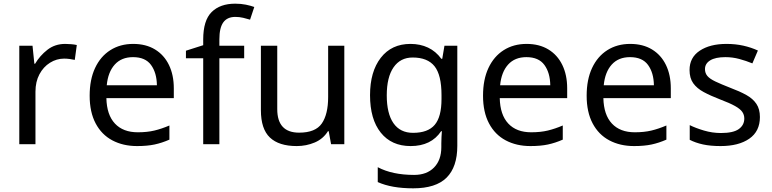

<svg xmlns="http://www.w3.org/2000/svg" viewBox="-20 -785 4201 1045"><path d="M335 -546Q350 -546 367.5 -544.5Q385 -543 398 -540L387 -459Q374 -462 358.5 -464Q343 -466 329 -466Q288 -466 252 -443.5Q216 -421 194.5 -380.5Q173 -340 173 -286V0H85V-536H157L167 -438H171Q197 -482 238 -514Q279 -546 335 -546Z M705 -546Q774 -546 823.5 -516Q873 -486 899.5 -431.5Q926 -377 926 -304V-251H559Q561 -160 605.5 -112.5Q650 -65 730 -65Q781 -65 820.5 -74.5Q860 -84 902 -102V-25Q861 -7 821 1.5Q781 10 726 10Q650 10 591.5 -21Q533 -52 500.5 -113.5Q468 -175 468 -264Q468 -352 497.5 -415Q527 -478 580.5 -512Q634 -546 705 -546ZM704 -474Q641 -474 604.5 -433.5Q568 -393 561 -321H834Q833 -389 802 -431.5Q771 -474 704 -474Z M1309 -468H1174V0H1086V-468H992V-509L1086 -539V-570Q1086 -674 1132 -719.5Q1178 -765 1260 -765Q1292 -765 1318.5 -759.5Q1345 -754 1364 -747L1341 -678Q1325 -683 1304 -688Q1283 -693 1261 -693Q1217 -693 1195.5 -663.5Q1174 -634 1174 -571V-536H1309Z M1854 -536V0H1782L1769 -71H1765Q1739 -29 1693 -9.5Q1647 10 1595 10Q1498 10 1449 -36.5Q1400 -83 1400 -185V-536H1489V-191Q1489 -63 1608 -63Q1697 -63 1731.5 -113Q1766 -163 1766 -257V-536Z M2214 -546Q2267 -546 2309.5 -526Q2352 -506 2382 -465H2387L2399 -536H2469V9Q2469 124 2410.5 182Q2352 240 2229 240Q2111 240 2036 206V125Q2115 167 2234 167Q2303 167 2342.5 126.5Q2382 86 2382 16V-5Q2382 -17 2383 -39.5Q2384 -62 2385 -71H2381Q2327 10 2215 10Q2111 10 2052.5 -63Q1994 -136 1994 -267Q1994 -395 2052.5 -470.5Q2111 -546 2214 -546ZM2226 -472Q2159 -472 2122 -418.5Q2085 -365 2085 -266Q2085 -167 2121.5 -114.5Q2158 -62 2228 -62Q2309 -62 2346 -105.5Q2383 -149 2383 -246V-267Q2383 -377 2345 -424.5Q2307 -472 2226 -472Z M2846 -546Q2915 -546 2964.5 -516Q3014 -486 3040.5 -431.5Q3067 -377 3067 -304V-251H2700Q2702 -160 2746.5 -112.5Q2791 -65 2871 -65Q2922 -65 2961.5 -74.5Q3001 -84 3043 -102V-25Q3002 -7 2962 1.5Q2922 10 2867 10Q2791 10 2732.5 -21Q2674 -52 2641.5 -113.5Q2609 -175 2609 -264Q2609 -352 2638.5 -415Q2668 -478 2721.5 -512Q2775 -546 2846 -546ZM2845 -474Q2782 -474 2745.5 -433.5Q2709 -393 2702 -321H2975Q2974 -389 2943 -431.5Q2912 -474 2845 -474Z M3410 -546Q3479 -546 3528.5 -516Q3578 -486 3604.5 -431.5Q3631 -377 3631 -304V-251H3264Q3266 -160 3310.5 -112.5Q3355 -65 3435 -65Q3486 -65 3525.5 -74.5Q3565 -84 3607 -102V-25Q3566 -7 3526 1.5Q3486 10 3431 10Q3355 10 3296.5 -21Q3238 -52 3205.5 -113.5Q3173 -175 3173 -264Q3173 -352 3202.5 -415Q3232 -478 3285.5 -512Q3339 -546 3410 -546ZM3409 -474Q3346 -474 3309.5 -433.5Q3273 -393 3266 -321H3539Q3538 -389 3507 -431.5Q3476 -474 3409 -474Z M4116 -148Q4116 -70 4058 -30Q4000 10 3902 10Q3846 10 3805.5 1Q3765 -8 3734 -24V-104Q3766 -88 3811.5 -74.5Q3857 -61 3904 -61Q3971 -61 4001 -82.5Q4031 -104 4031 -140Q4031 -160 4020 -176Q4009 -192 3980.5 -208Q3952 -224 3899 -244Q3847 -264 3810 -284Q3773 -304 3753 -332Q3733 -360 3733 -404Q3733 -472 3788.5 -509Q3844 -546 3934 -546Q3983 -546 4025.5 -536.5Q4068 -527 4105 -510L4075 -440Q4041 -454 4004 -464Q3967 -474 3928 -474Q3874 -474 3845.5 -456.5Q3817 -439 3817 -409Q3817 -387 3830 -371.5Q3843 -356 3873.5 -341.5Q3904 -327 3955 -307Q4006 -288 4042 -268Q4078 -248 4097 -219.5Q4116 -191 4116 -148Z"/></svg>

Font: Noto Sans Shavian
Style: Regular
Weight: 400
Designer: Monotype Design Team
Foundry: Monotype Imaging Inc.
Version: Version 2.001; ttfautohint (v1.8.4.7-5d5b)